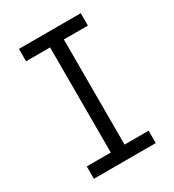

<svg xmlns="http://www.w3.org/2000/svg" viewBox="-178 -838 855 941"><g transform="rotate(-30 250.0 -367.5)"><path d="M75 0V-70H211V-665H75V-735H425V-665H289V-70H425V0Z"/></g></svg>

Font: Moesevka
Style: Regular
Weight: 400
Monospace: yes
Designer: Belleve Invis
Foundry: Belleve Invis
Version: Version 32.5.0; ttfautohint (v1.8.4)